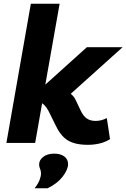

<svg xmlns="http://www.w3.org/2000/svg" viewBox="-20 -760 672 1021"><path d="M14 0 144 -740H297L221 -310L442 -509H632L356 -261Q374 -248 384 -225L409 -172Q423 -143 441.5 -130Q460 -117 488 -117Q505 -117 519.5 -121Q534 -125 548 -132L565 -20Q538 -3 505.5 4Q473 11 440 10Q375 9 337.5 -15.5Q300 -40 273 -99L247 -152Q227 -196 204 -211L167 0ZM164 241Q183 217 190.5 197Q198 177 198 163Q198 148 193 137.5Q188 127 188 115Q188 91 210 74Q232 57 268 57Q302 57 322 72Q342 87 342 113Q342 142 313 179.5Q284 217 233 241Z"/></svg>

Font: Livvic
Style: Bold Italic
Weight: 700
Italic angle: -10°
Designer: Jacques Le Bailly, Baron von Fonthausen
Version: Version 1.001; ttfautohint (v1.8.2)